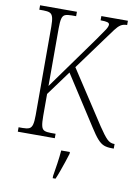

<svg xmlns="http://www.w3.org/2000/svg" viewBox="-100 -780 780 1068"><g transform="rotate(10 290.0 -246.5)"><path d="M38 0V-25H61Q85 -25 97.5 -30.5Q110 -36 115 -54Q120 -72 120 -108V-607Q120 -643 115 -660.5Q110 -678 97.5 -683.5Q85 -689 62 -689H38V-714H246V-689H220Q196 -689 183.5 -683.5Q171 -678 166.5 -660Q162 -642 162 -606V-280L379 -582Q411 -627 422.5 -645Q434 -663 434 -674Q434 -683 422.5 -686.5Q411 -690 384 -690V-714H534V-690Q512 -690 497.5 -680.5Q483 -671 467 -649.5Q451 -628 424 -591L291 -409L487 -109Q519 -61 537 -43.5Q555 -26 576 -26H580V0H570Q542 0 524 -7Q506 -14 488 -34Q470 -54 444 -95L264 -374L162 -235V-111Q162 -73 166.5 -54.5Q171 -36 183.5 -30.5Q196 -25 220 -25H247V0ZM274 208Q280 172 285.5 135Q291 98 294 61H343V71Q337 92 327.5 119.5Q318 147 308.5 174Q299 201 290 221H274Z"/></g></svg>

Font: Noto Serif Ethiopic Condensed ExtraLight
Style: Regular
Weight: 200
Width: 3
Designer: Monotype Design Team
Foundry: Monotype Imaging Inc.
Version: Version 2.102; ttfautohint (v1.8.4.7-5d5b)